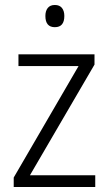

<svg xmlns="http://www.w3.org/2000/svg" viewBox="-20 -750 436 770"><path d="M362 0H35V-38L295 -485H54V-532H359V-491L100 -47H362ZM200 -730Q219 -730 228.5 -718Q238 -706 238 -686Q238 -641 200 -641Q162 -641 162 -686Q162 -706 171.5 -718Q181 -730 200 -730Z"/></svg>

Font: Noto Sans Thai Looped SemiCondensed Light
Style: Regular
Weight: 300
Width: 4
Designer: Sasikarn Vongin, Ben Mitchell
Foundry: The Fontpad Ltd
Version: Version 1.001; ttfautohint (v1.8.4.7-5d5b)